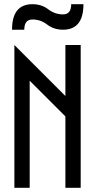

<svg xmlns="http://www.w3.org/2000/svg" viewBox="-20 -899 455 919"><path d="M366.2 -683.6V0H293V-341.8L122.1 -512.7V0H48.8V-683.6L293 -439.5V-683.6ZM37.6 -756.8Q37.6 -878.9 135.3 -878.9Q179.2 -878.9 210.9 -854.5Q242.7 -830.1 281.7 -830.1Q320.8 -830.1 320.8 -878.9H379.4Q379.4 -756.8 281.7 -756.8Q237.8 -756.8 206.1 -781.2Q174.3 -805.7 135.3 -805.7Q96.2 -805.7 96.2 -756.8Z"/></svg>

Font: Saniretro
Style: Regular
Weight: 400
Designer: Jayvee D. Enaguas (Grand Chaos)
Version: Version 1.0 - 6/10/2013